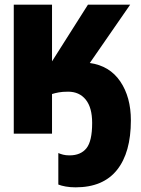

<svg xmlns="http://www.w3.org/2000/svg" viewBox="-20 -573 603 823"><path d="M304 230Q281 230 261.5 226.5Q242 223 230 218V83Q239 87 250.5 90Q262 93 278 93Q326 93 350.5 62.5Q375 32 375 -46Q375 -112 347.5 -146Q320 -180 272 -180Q248 -180 232 -177Q216 -174 203 -170V0H39V-553H203V-310L357 -553H538L365 -303Q450 -291 495.5 -224Q541 -157 541 -57Q541 81 481.5 155.5Q422 230 304 230Z"/></svg>

Font: Noto Sans Mono SemiCondensed Black
Style: Regular
Weight: 900
Width: 4
Designer: Monotype Design Team
Foundry: Monotype Imaging Inc.
Version: Version 2.014; ttfautohint (v1.8.4.7-5d5b)